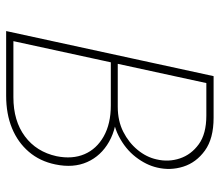

<svg xmlns="http://www.w3.org/2000/svg" viewBox="-64 -634 698 609"><g transform="rotate(90 284.5 -329.0)"><path d="M78 0 221 -658H353Q419 -658 457 -630.5Q495 -603 508 -562Q521 -521 511 -479Q503 -444 477.5 -411Q452 -378 411 -357Q370 -336 316 -336L319 -352Q384 -352 429 -326.5Q474 -301 493.5 -257Q513 -213 501 -156Q491 -107 461 -72Q431 -37 386 -18.5Q341 0 283 0ZM110 -23H288Q363 -23 412 -59.5Q461 -96 475 -160Q485 -210 468.5 -248.5Q452 -287 412 -309.5Q372 -332 314 -332H166L171 -354H318Q363 -354 397.5 -371.5Q432 -389 455 -417Q478 -445 485 -477Q494 -515 482 -551Q470 -587 437 -611Q404 -635 346 -635H243Z"/></g></svg>

Font: Ysabeau Infant Thin
Style: Italic
Weight: 250
Italic angle: -12°
Designer: Christian Thalmann (Catharsis Fonts)
Version: Version 2.001;gftools[0.9.30]; featfreeze: ss01,ss02,lnum